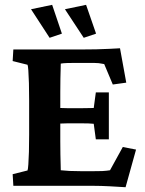

<svg xmlns="http://www.w3.org/2000/svg" viewBox="-20 -781 608 807"><path d="M507.8 5.9Q479.5 3.9 441.4 2Q403.3 0 372.1 0H36.1L33.2 -48.8L95.7 -64.5Q97.7 -69.3 99.1 -89.8Q100.6 -110.4 101.6 -142.6Q102.5 -174.8 102.5 -214.8V-358.4Q102.5 -398.4 101.6 -431.6Q100.6 -464.8 99.1 -484.9Q97.7 -504.9 95.7 -508.8L33.2 -524.4L36.1 -573.2H336.9Q356.4 -573.2 384.3 -573.7Q412.1 -574.2 439 -575.7Q465.8 -577.1 484.4 -578.1L510.7 -433.6L454.1 -425.8L418 -511.7Q404.3 -514.6 394.5 -515.6Q384.8 -516.6 373 -516.6H298.8Q280.3 -516.6 263.2 -516.1Q246.1 -515.6 235.4 -513.7Q235.4 -505.9 234.9 -490.2Q234.4 -474.6 233.9 -450.2Q233.4 -425.8 233.4 -393.6V-187.5Q233.4 -156.2 233.9 -131.8Q234.4 -107.4 234.9 -90.8Q235.4 -74.2 235.4 -65.4Q252.9 -63.5 272 -62.5Q291 -61.5 320.3 -61.5H373Q397.5 -61.5 409.7 -62Q421.9 -62.5 428.2 -63.5Q434.6 -64.5 442.4 -65.4L496.1 -163.1L551.8 -152.3ZM382.8 -195.3 374 -260.7Q367.2 -261.7 352.1 -262.2Q336.9 -262.7 318.4 -262.7H266.6Q249 -262.7 234.4 -261.7Q219.7 -260.7 211.9 -259.8V-329.1Q219.7 -328.1 234.4 -327.1Q249 -326.2 266.6 -326.2H318.4Q336.9 -326.2 352.1 -326.7Q367.2 -327.1 374 -327.1L382.8 -392.6H437.5V-195.3ZM332 -622.1 252.9 -742.2 341.8 -760.7 383.8 -639.6ZM188.5 -622.1 110.4 -742.2 199.2 -760.7 240.2 -639.6Z"/></svg>

Font: Crimson Pro
Style: Bold
Weight: 700
Designer: Jacques Le Bailly
Foundry: Baron von Fonthausen
Version: Version 1.003